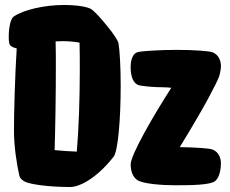

<svg xmlns="http://www.w3.org/2000/svg" viewBox="-20 -733 921 770"><path d="M411 -627C386 -659 361 -685 348 -695C333 -706 288 -713 236 -713C159 -713 74 -694 34 -666C23 -657 15 -625 15 -584C15 -568 17 -555 21 -551C27 -545 37 -541 47 -539C40 -428 36 -280 36 -207C36 -149 47 -73 58 -27C61 -16 74 -5 92 0C125 10 193 17 262 17C300 17 370 -20 436 -105C453 -127 464 -253 464 -390C464 -465 460 -533 455 -561C453 -569 437 -596 411 -627ZM199 -131C202 -221 204 -358 204 -474C204 -495 204 -531 203 -567C212 -567 222 -568 232 -568C256 -568 285 -565 299 -562C300 -529 300 -490 300 -450C300 -344 296 -215 288 -125C261 -126 228 -128 199 -131ZM830 -134C819 -138 765 -142 701 -143C751 -224 811 -328 825 -357C835 -378 855 -411 861 -434C864 -445 866 -459 866 -469C866 -482 861 -514 830 -524C818 -528 759 -533 690 -533C621 -533 545 -528 532 -524C512 -518 504 -493 504 -464C504 -435 510 -404 532 -393C545 -387 601 -383 634 -383C645 -383 656 -382 667 -381C594 -268 504 -111 504 -74C504 -45 514 -21 532 -10C556 5 635 10 682 10C749 10 824 9 843 -7C861 -22 866 -56 866 -79C866 -92 861 -124 830 -134Z"/></svg>

Font: Manosque
Style: Regular
Weight: 400
Designer: Ariel Martín Pérez
Foundry: Ariel Martín Pérez
Version: Version 1.005;hotconv 1.0.109;makeotfexe 2.5.65596